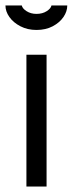

<svg xmlns="http://www.w3.org/2000/svg" viewBox="-29 -685 267 705"><path d="M105 -575Q72 -575 46 -588.5Q20 -602 5.5 -622.5Q-9 -643 -9 -665H51Q53 -654 68.5 -644Q84 -634 105 -634Q127 -634 142.5 -644Q158 -654 160 -665H218Q218 -643 204 -622.5Q190 -602 164.5 -588.5Q139 -575 105 -575ZM68 -484H142V0H68Z"/></svg>

Font: Pragati Narrow
Style: Regular
Weight: 400
Designer: Hector Gatti, Marcela Romero, Pablo Cosgaya and Nicolas Silva
Foundry: Omnibus-Type
Version: Version 1.010; ttfautohint (v1.3)